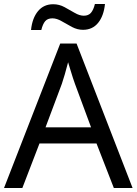

<svg xmlns="http://www.w3.org/2000/svg" viewBox="-20 -933 679 953"><path d="M545 0 459 -221H176L91 0H0L279 -717H360L638 0ZM432 -301 352 -517Q349 -525 342 -546Q335 -567 328.5 -589.5Q322 -612 318 -624Q310 -593 301.5 -563.5Q293 -534 287 -517L206 -301ZM134 -784Q140 -843 168.5 -877.5Q197 -912 244 -912Q274 -912 300.5 -897.5Q327 -883 351 -869Q375 -855 396 -855Q419 -855 431.5 -869.5Q444 -884 451 -913H501Q495 -854 467 -819.5Q439 -785 392 -785Q364 -785 337.5 -799Q311 -813 286.5 -827.5Q262 -842 240 -842Q216 -842 204 -827.5Q192 -813 185 -784Z"/></svg>

Font: Noto Sans
Style: Regular
Weight: 400
Designer: Monotype Design Team
Foundry: Monotype Imaging Inc.
Version: Version 1.902